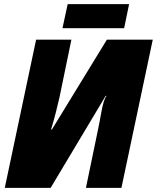

<svg xmlns="http://www.w3.org/2000/svg" viewBox="-20 -905 756 925"><path d="M578 -769 602 -885H306L281 -769ZM224 0 489 -443H493Q479 -425 468.5 -366Q458 -307 451 -275L394 0H565L716 -714H495L230 -281H226Q239 -324 249.5 -365Q260 -406 267 -438L324 -714H154L3 0Z"/></svg>

Font: Noto Sans Display SemiCondensed Black
Style: Italic
Weight: 900
Width: 4
Designer: Monotype Design team
Foundry: Monotype Imaging Inc.
Version: 1.000